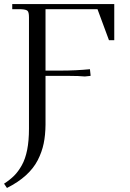

<svg xmlns="http://www.w3.org/2000/svg" viewBox="-38 -722 635 941"><path d="M-18.1 178.2Q11.2 159.2 31.5 138.9Q51.8 118.7 69.1 87.6Q86.4 56.6 95.2 12.2Q104 -32.2 104 -90.8V-637.2Q104 -662.1 96.9 -668.9Q89.8 -675.8 64.9 -676.8H22V-702.1H522V-524.9H496.1L439.9 -676.8H185.1V-376H259.8Q333 -376 402.8 -382.8L405.8 -355V-350.1L377.9 -347.2Q348.1 -350.1 300.8 -350.1H185.1V-110.8Q184.6 -59.6 176 -18.3Q167.5 22.9 147 63Q126.5 103 88.9 137.2Q51.3 171.4 -3.9 199.2Z"/></svg>

Font: Dihjauti
Style: Regular
Weight: 400
Designer: T. Christopher White
Version: Version 3.0.0